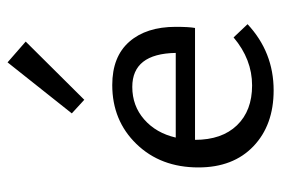

<svg xmlns="http://www.w3.org/2000/svg" viewBox="-138 -601 744 508"><g transform="rotate(-90 234.0 -347.0)"><path d="M378 -651 224 -496 188 -529 323 -699ZM389 -101 424 -64Q350 5 249 5Q157 5 101 -48.5Q45 -102 45 -194Q45 -294 107 -358Q169 -422 263 -422Q338 -422 377.5 -377Q417 -332 417 -254Q417 -219 414 -203H118Q118 -132 156.5 -92Q195 -52 262 -52Q331 -52 389 -101ZM258 -369Q208 -369 172 -337.5Q136 -306 124 -254H348Q346 -369 258 -369Z"/></g></svg>

Font: EauTestText Medium
Style: Regular
Weight: 500
Designer: Christian Thalmann (Catharsis Fonts)
Version: Version 0.001;PS 000.001;hotconv 1.0.88;makeotf.lib2.5.64775